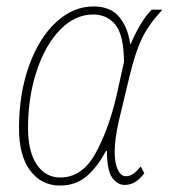

<svg xmlns="http://www.w3.org/2000/svg" viewBox="-20 -566 524 596"><path d="M39 -168Q39 -275 70 -361.5Q101 -448 154 -497Q207 -546 270 -546Q323 -546 350 -513.5Q377 -481 384 -430H386Q398 -459 415 -488Q432 -517 451 -536H484Q440 -488 420 -445.5Q400 -403 383 -333L349 -191Q336 -135 336 -95Q336 -60 345.5 -39.5Q355 -19 371 -19Q383 -19 393.5 -26.5Q404 -34 417 -49L428 -28Q414 -10 399.5 -1Q385 8 367 8Q344 8 328 -15Q312 -38 312 -97L309 -98Q283 -48 249 -19Q215 10 166 10Q109 10 74 -36Q39 -82 39 -168ZM341 -266 365 -374Q364 -458 338 -489.5Q312 -521 269 -521Q213 -521 167 -474Q121 -427 94 -346Q67 -265 67 -168Q67 -96 94 -55.5Q121 -15 167 -15Q234 -15 275 -87.5Q316 -160 341 -266Z"/></svg>

Font: Noto Serif NarrowThin
Style: Italic
Weight: 250
Width: 4
Italic angle: -12°
Designer: Monotype Design Team
Foundry: Monotype Imaging Inc.
Version: Version 1.001